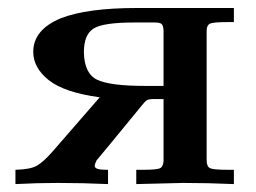

<svg xmlns="http://www.w3.org/2000/svg" viewBox="-20 -465 647 485"><path d="M19 0V-36.1Q56.2 -37.1 72.5 -46.1Q88.9 -55.2 111.8 -81.1L231.9 -219.2Q142.1 -231.4 103 -262.7Q64 -293.9 64 -334Q64 -390.1 133.8 -418.9Q199.7 -444.8 326.2 -444.8H570.8V-409.2H554.2Q518.1 -409.2 510 -405Q502 -400.9 502 -387.2V-60.1Q502 -43.9 511 -40Q520 -36.1 555.2 -36.1H570.8V0Q505.9 -2.9 442.9 -2.9Q431.6 -2.9 324.2 0V-36.1H341.8Q374 -36.1 383.1 -39.6Q392.1 -43 393.1 -58.1V-214.8H369.1Q356 -214.8 351.1 -211.9Q346.2 -209 335.9 -195.8Q231.9 -68.8 224.1 -60.1Q219.2 -50.3 219.2 -45.9Q219.2 -36.1 248 -36.1H252.9V0Q189.9 -2.9 126 -2.9Q73.2 -2.9 19 0ZM191.9 -333Q192.9 -278.8 225.8 -263.4Q258.8 -248 345.2 -248H393.1V-389.2Q392.1 -402.3 387 -405.3Q381.8 -408.2 371.1 -408.2H319.8Q239.7 -408.2 215.8 -392.6Q191.9 -377 191.9 -333Z"/></svg>

Font: CMU Serif
Style: Bold
Weight: 700
Version: Version 0.7.0